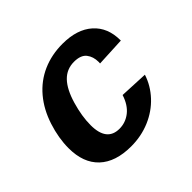

<svg xmlns="http://www.w3.org/2000/svg" viewBox="-134 -698 868 868"><g transform="rotate(-45 300.0 -264.0)"><path d="M251.5 9.8Q151.9 9.8 98.6 -40.5Q45.4 -90.8 45.4 -184.6Q45.4 -249.5 67.9 -318.6Q90.3 -387.7 132.1 -437.3Q173.8 -486.8 231.9 -512.5Q290 -538.1 359.9 -538.1Q452.6 -538.1 504.6 -491.7Q556.6 -445.3 556.6 -364.3V-361.8L417 -355L417.5 -364.3Q417.5 -398.4 399.7 -421.1Q381.8 -443.8 338.9 -443.8Q292 -443.8 260.3 -410.9Q228.5 -377.9 209 -311Q189.5 -244.1 189.5 -188Q189.5 -84 270.5 -84Q309.6 -84 341.1 -108.6Q372.6 -133.3 388.2 -182.1L524.4 -175.8Q507.3 -122.6 467.8 -80.1Q428.2 -37.6 372.3 -13.9Q316.4 9.8 251.5 9.8Z"/></g></svg>

Font: Liberation Mono
Style: Bold Italic
Weight: 700
Italic angle: -12°
Monospace: yes
Designer: Steve Matteson
Foundry: Ascender Corporation
Version: Version 2.1.5